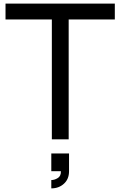

<svg xmlns="http://www.w3.org/2000/svg" viewBox="-20 -770 665 1061"><path d="M614.5 -750V-662.5H359.5V0H266.5V-662.5H10.5V-750ZM263.5 78H361.5V176Q361.5 220 333 245.5Q305 271 263.5 271V225Q281.5 225 299 214Q317.5 203 316.5 176H263.5Z"/></svg>

Font: Russisch Sans Medium
Style: Regular
Weight: 500
Width: 4
Designer: Michael Sharanda (font) & Cristiano Sobral (main changes)
Foundry: Michael Sharanda
Version: Version 2.00;September 8, 2020;FontCreator 13.0.0.2681 64-bi